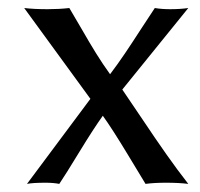

<svg xmlns="http://www.w3.org/2000/svg" viewBox="-20 -453 495 476"><path d="M204.1 -208 40 -433.1Q64.5 -430.2 98.1 -430.2Q126 -430.2 151.9 -433.1Q162.6 -415.5 182.4 -381.1Q202.1 -346.7 218.5 -320.3Q234.9 -293.9 252.9 -269Q271.5 -293.5 289.8 -320.6Q308.1 -347.7 329.3 -380.6Q350.6 -413.6 363.8 -433.1Q380.9 -430.2 401.9 -430.2Q426.8 -430.2 446.8 -433.1L283.2 -231Q299.8 -207 332.8 -157.7Q365.7 -108.4 392.6 -70.3Q419.4 -32.2 446.8 2.9Q423.8 0 391.1 0Q362.3 0 340.8 2.9Q335.4 -5.9 297.1 -69.3Q258.8 -132.8 234.9 -166Q212.4 -134.8 177.2 -77.1Q142.1 -19.5 127 2.9Q112.3 0 92.8 0Q61.5 0 46.9 2.9Z"/></svg>

Font: Linear Smooth
Style: Regular
Weight: 400
Designer: Philipp H. Poll, Flanker
Foundry: Philipp H. Poll, reworked by Flanker
Version: Version 1.061 | FøM Fix